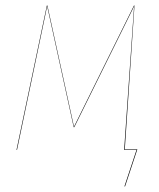

<svg xmlns="http://www.w3.org/2000/svg" viewBox="-20 -537 569 688"><path d="M427.2 -2H472.2L428.2 130.9H425.8L469.2 0H424.8L458 -478Q460 -511.2 460.9 -515.1L246.1 -81.1H244.1L148.9 -515.1Q147.5 -506.8 142.1 -481.9L41 0H39.1L147.9 -517.1H149.9L245.1 -83L460 -517.1H461.9Z"/></svg>

Font: Fira Sans Compressed Two
Style: Italic
Weight: 100
Width: 3
Italic angle: -8°
Designer: Carrois Corporate & Edenspiekermann AG
Foundry: Carrois Corporate GbR & Edenspiekermann AG
Version: Version 4.203;PS 004.203;hotconv 1.0.88;makeotf.lib2.5.64775